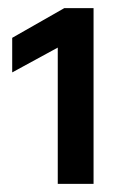

<svg xmlns="http://www.w3.org/2000/svg" viewBox="-20 -844 308 472"><path d="M210 -392H122V-727L10 -666V-751L138 -824H210Z"/></svg>

Font: Hind Vadodara SemiBold
Style: Regular
Weight: 600
Designer: Hitesh Malaviya
Foundry: Indian Type Foundry
Version: Version 1.001;PS 1.0;hotconv 1.0.86;makeotf.lib2.5.63406; tt